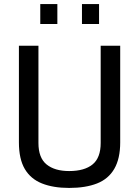

<svg xmlns="http://www.w3.org/2000/svg" viewBox="-20 -914 685 944"><path d="M320 10Q242 10 186.5 -12Q131 -34 102 -83Q73 -132 73 -214V-689H169V-211Q169 -138 209 -105.5Q249 -73 320 -73Q395 -73 435 -105.5Q475 -138 475 -211V-689H571V-214Q571 -134 542 -84Q513 -34 457 -12Q401 10 320 10ZM383 -796V-894H467V-796ZM178 -796V-894H262V-796Z"/></svg>

Font: Cairo Play SemiBold
Style: Regular
Weight: 600
Designer: Mohamed Gaber, Accademia di Belle Arti di Urbino
Foundry: Kief Type Foundry, Accademia di Belle Arti di Urbino
Version: Version 3.130;gftools[0.9.24]